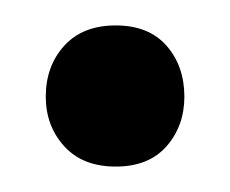

<svg xmlns="http://www.w3.org/2000/svg" viewBox="-20 -328 181 151"><path d="M16 -252Q16 -276 30.5 -292Q45 -308 71 -308Q97 -308 111 -292Q125 -276 125 -252Q125 -229 111 -213Q97 -197 71 -197Q45 -197 30.5 -213Q16 -229 16 -252Z"/></svg>

Font: Baloo Thambi 2
Style: Regular
Weight: 400
Designer: Aadarsh Rajan and Ek Type
Foundry: Ek Type
Version: Version 1.640;hotconv 1.0.111;makeotfexe 2.5.65597; ttfautoh